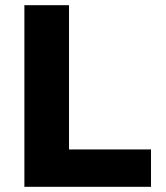

<svg xmlns="http://www.w3.org/2000/svg" viewBox="-20 -720 640 740"><path d="M74 0V-700H246V-144H562V0Z"/></svg>

Font: Red Hat Mono
Style: Bold
Weight: 700
Monospace: yes
Designer: Pentagram, MCKL
Foundry: Pentagram, MCKL
Version: Version 1.023; ttfautohint (v1.8.3)